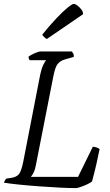

<svg xmlns="http://www.w3.org/2000/svg" viewBox="-27 -969 566 989"><path d="M365 0Q332 0 282.5 -2.5Q233 -5 177.5 -9Q122 -13 73 -18Q24 -23 -7 -28Q-1 -44 6 -49L32 -53Q58 -57 70.5 -72Q83 -87 93 -137L180 -584Q187 -617 196.5 -636Q206 -655 211 -659H126Q120 -667 120 -677Q126 -682 138.5 -688.5Q151 -695 163.5 -699.5Q176 -704 182 -704H343Q346 -700 350 -693.5Q354 -687 353 -676L308 -663Q283 -656 270 -639.5Q257 -623 248 -577L158 -119Q154 -96 146.5 -81Q139 -66 132 -58H375L451 -213Q462 -213 472 -209Q482 -205 486 -201Q479 -165 469.5 -123.5Q460 -82 447 -34Q438 -27 422 -19.5Q406 -12 390 -6.5Q374 -1 365 0ZM214 -768Q208 -771 200 -778.5Q192 -786 191 -791Q229 -838 262.5 -873.5Q296 -909 320.5 -929Q345 -949 353 -949Q360 -949 371 -941Q382 -933 391.5 -921Q401 -909 401 -896Z"/></svg>

Font: Texturina Thin
Style: Italic
Weight: 100
Italic angle: -11°
Designer: Guillermo Torres Carreño
Foundry: Omnibus-Type
Version: Version 1.002; ttfautohint (v1.8.3)